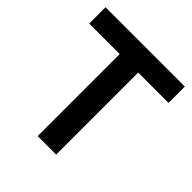

<svg xmlns="http://www.w3.org/2000/svg" viewBox="-189 -830 962 962"><g transform="rotate(45 292.0 -348.5)"><path d="M227 -581.5H11V-697H573V-581.5H358V0H227Z"/></g></svg>

Font: HK Grotesk
Style: Bold
Weight: 700
Designer: Alfredo Marco Pradil
Foundry: Hanken Design Co.
Version: Version 3.001